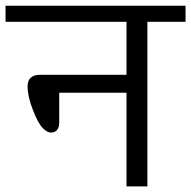

<svg xmlns="http://www.w3.org/2000/svg" viewBox="-35 -667 684 687"><path d="M417.6 0V-335.2H176.9V-227.5Q176.9 -210.8 168.9 -201.7Q160.8 -192.6 147.4 -192.6Q134 -192.6 117.8 -208.8Q101.6 -225 82.7 -273.5Q63.7 -322 63.7 -357.9Q63.7 -399.4 109.2 -399.4H417.6V-589H-15.2V-646.6H628.9V-589H492.4V0Z"/></svg>

Font: KhulaRegular
Style: Regular
Weight: 400
Designer: Erin McLaughlin, Steve Matteson
Version: Version 1.001;PS 1.0;hotconv 1.0.72;makeotf.lib2.5.5900; ttf